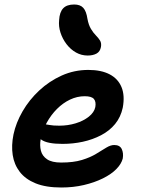

<svg xmlns="http://www.w3.org/2000/svg" viewBox="-20 -824 627 854"><path d="M253 10Q184 10 138.5 -8.5Q93 -27 68 -59.5Q43 -92 36.5 -134.5Q30 -177 40 -226Q51 -278 80.5 -329Q110 -380 154.5 -421.5Q199 -463 254.5 -488Q310 -513 373 -513Q430 -513 467.5 -493.5Q505 -474 520.5 -436.5Q536 -399 526 -345Q517 -303 492 -272.5Q467 -242 429.5 -222.5Q392 -203 348.5 -193.5Q305 -184 258 -184Q189 -184 163.5 -203Q138 -222 142 -244Q144 -258 152 -264.5Q160 -271 175 -271Q186 -271 201 -268Q216 -265 244 -265Q282 -265 316.5 -275.5Q351 -286 375 -305Q399 -324 404 -348Q408 -372 397.5 -384Q387 -396 357 -396Q323 -396 291.5 -381Q260 -366 233.5 -339.5Q207 -313 188 -278.5Q169 -244 161 -205Q156 -177 162 -153.5Q168 -130 189.5 -115.5Q211 -101 252 -101Q307 -101 344.5 -112.5Q382 -124 408 -140Q434 -156 453 -167.5Q472 -179 488 -179Q513 -179 521.5 -161Q530 -143 526 -119Q520 -95 497.5 -72Q475 -49 437.5 -30.5Q400 -12 353 -1Q306 10 253 10ZM370 -577Q342 -577 318 -590.5Q294 -604 276 -627.5Q258 -651 249 -679Q240 -707 243 -735Q245 -770 261 -787Q277 -804 310 -804Q337 -804 350.5 -789Q364 -774 369 -740Q374 -713 384.5 -695.5Q395 -678 406.5 -666.5Q418 -655 425 -643.5Q432 -632 429 -615Q425 -594 409 -585.5Q393 -577 370 -577Z"/></svg>

Font: Shantell Sans Light SemiBold
Style: Italic
Weight: 600
Italic angle: -11°
Version: Version 1.011;[c5ecc13dd]